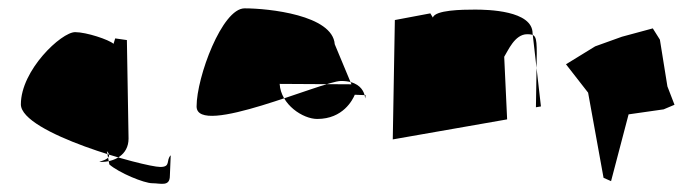

<svg xmlns="http://www.w3.org/2000/svg" viewBox="-20 -608 1666 460"><path d="M30 -358C30 -440 127 -531 160 -531C187 -531 241 -513 252 -503L256 -516L284 -512L288 -276C288 -236 253 -220 222 -220C204 -220 258 -224 236 -246L242 -214C265 -194 325 -169 345 -169C365 -169 387 -160 387 -187L389 -236C377 -224 390 -208 364 -208C327 -208 30 -289 30 -358Z M451 -353C451 -423 512 -588 566 -588C623 -588 777 -572 782 -502L822 -406L650 -407C653 -357 706 -323 740 -323C802 -323 825 -369 830 -381L856 -380C851 -350 869 -414 797 -414C753 -414 451 -278 451 -353Z M921 -274 1195 -322 1188 -472C1197 -486 1213 -526 1243 -526C1263 -526 1266 -522 1266 -480L1264 -351L1276 -353L1256 -528C1256 -583 1148 -585 1118 -585C1086 -585 1023 -584 1017 -566L1011 -576L926 -560Z M1336 -454 1389 -386 1426 -182 1444 -174 1486 -334 1570 -346 1596 -357 1579 -401 1561 -513 1544 -540 1470 -520 1406 -497Z"/></svg>

Font: Interstorm
Style: Regular
Weight: 400
Version: Version 0.7